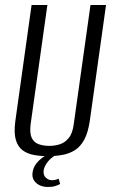

<svg xmlns="http://www.w3.org/2000/svg" viewBox="-20 -611 453 766"><path d="M171 12Q140 12 114 7Q88 2 69.5 -12Q51 -26 43 -53.5Q35 -81 41 -127L106 -591H169L102 -114Q98 -78 107 -60Q116 -42 135 -35.5Q154 -29 176 -29Q199 -29 219 -35.5Q239 -42 254 -60Q269 -78 274 -114L341 -591H403L338 -127Q331 -81 316 -53.5Q301 -26 279 -12Q257 2 229 7Q201 12 171 12ZM171 135Q142 135 124 118.5Q106 102 110 77Q114 49 137 28Q160 7 186 -1L218 0Q190 12 173.5 31Q157 50 154 69Q152 88 163 98Q174 108 187 108Q196 108 203 106Q210 104 214 102L220 123Q213 127 201 131Q189 135 171 135Z"/></svg>

Font: Alumni Sans
Style: Italic
Weight: 400
Italic angle: -8°
Version: Version 1.016